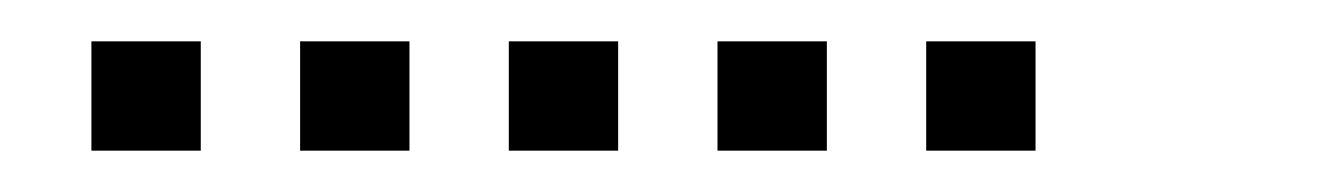

<svg xmlns="http://www.w3.org/2000/svg" viewBox="-20 -396 640 92"><path d="M24.8 -376.2Q23.8 -376.2 23.8 -376.2Q23.8 -376.2 23.8 -375.2V-324.8Q23.8 -323.8 23.8 -323.8Q23.8 -323.8 24.8 -323.8H75.2Q76.2 -323.8 76.2 -323.8Q76.2 -323.8 76.2 -324.8V-375.2Q76.2 -376.2 76.2 -376.2Q76.2 -376.2 75.2 -376.2ZM124.8 -376.2Q123.8 -376.2 123.8 -376.2Q123.8 -376.2 123.8 -375.2V-324.8Q123.8 -323.8 123.8 -323.8Q123.8 -323.8 124.8 -323.8H175.2Q176.2 -323.8 176.2 -323.8Q176.2 -323.8 176.2 -324.8V-375.2Q176.2 -376.2 176.2 -376.2Q176.2 -376.2 175.2 -376.2ZM224.8 -376.2Q223.8 -376.2 223.8 -376.2Q223.8 -376.2 223.8 -375.2V-324.8Q223.8 -323.8 223.8 -323.8Q223.8 -323.8 224.8 -323.8H275.2Q276.2 -323.8 276.2 -323.8Q276.2 -323.8 276.2 -324.8V-375.2Q276.2 -376.2 276.2 -376.2Q276.2 -376.2 275.2 -376.2ZM324.8 -376.2Q323.8 -376.2 323.8 -376.2Q323.8 -376.2 323.8 -375.2V-324.8Q323.8 -323.8 323.8 -323.8Q323.8 -323.8 324.8 -323.8H375.2Q376.2 -323.8 376.2 -323.8Q376.2 -323.8 376.2 -324.8V-375.2Q376.2 -376.2 376.2 -376.2Q376.2 -376.2 375.2 -376.2ZM424.8 -376.2Q423.8 -376.2 423.8 -376.2Q423.8 -376.2 423.8 -375.2V-324.8Q423.8 -323.8 423.8 -323.8Q423.8 -323.8 424.8 -323.8H475.2Q476.2 -323.8 476.2 -323.8Q476.2 -323.8 476.2 -324.8V-375.2Q476.2 -376.2 476.2 -376.2Q476.2 -376.2 475.2 -376.2Z"/></svg>

Font: Doto Black
Style: Regular
Weight: 900
Monospace: yes
Version: Version 1.000